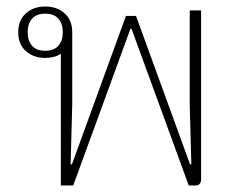

<svg xmlns="http://www.w3.org/2000/svg" viewBox="-20 -570 753 590"><path d="M167 -405Q148 -392 119 -392Q83 -392 59.5 -413Q36 -434 36 -471Q36 -508 59.5 -529Q83 -550 119 -550Q155 -550 178.5 -529Q202 -508 202 -471V-249L197 -65H201L367 -521H398L564 -65H568L563 -249V-538H598V-20Q598 0 580 0H560L384 -482H381L205 0H167ZM119 -414Q146 -414 159.5 -429.5Q173 -445 173 -471Q173 -497 159.5 -512.5Q146 -528 119 -528Q92 -528 78.5 -512.5Q65 -497 65 -471Q65 -445 78.5 -429.5Q92 -414 119 -414Z"/></svg>

Font: IBM Plex Sans Thai Looped ExtraLight
Style: Regular
Weight: 200
Designer: Mike Abbink, Paul van der Laan, Pieter van Rosmalen, Ben Mitchell, Mark Frömberg
Foundry: Bold Monday
Version: Version 1.0